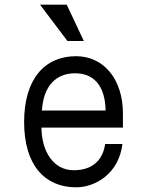

<svg xmlns="http://www.w3.org/2000/svg" viewBox="-20 -790 640 820"><path d="M305 10C386 10 487 -47 503 -175H429C419 -105 374 -63 295 -63C208 -63 158 -143 157 -245H505V-305C505 -454 421 -550 305 -550C172 -550 83 -454 83 -269C83 -84 172 10 305 10ZM431 -318H159C166 -427 222 -477 301 -477C378 -477 429 -427 431 -318ZM265 -770H151L268 -615H338Z"/></svg>

Font: Fliege Mono Light
Style: Regular
Weight: 300
Version: Version 0.020;Glyphs 3.3 (3306)